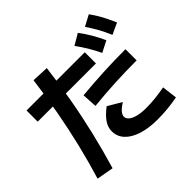

<svg xmlns="http://www.w3.org/2000/svg" viewBox="-211 -1100 1422 1422"><g transform="rotate(-45 500.0 -389.5)"><path d="M75 52Q116 -82 149.5 -221Q183 -360 209.5 -504.5Q236 -649 255 -799L388 -793Q371 -648 345 -501Q319 -354 284.5 -209Q250 -64 208 76ZM700 57Q607 57 539 35Q471 13 434 -27Q397 -67 397 -122Q397 -163 422.5 -201Q448 -239 502 -280L609 -217Q573 -195 555 -174Q537 -153 537 -135Q537 -114 557 -97.5Q577 -81 614 -72Q651 -63 700 -63Q747 -63 795 -68Q843 -73 896 -83L911 37Q855 47 805 52Q755 57 700 57ZM60 -560V-677H670V-560ZM438 -458Q556 -469 670.5 -474.5Q785 -480 899 -480V-363Q787 -363 674 -357.5Q561 -352 445 -340ZM758 -582Q732 -636 706 -679Q680 -722 649 -764L735 -815Q768 -772 794.5 -726.5Q821 -681 846 -627ZM906 -623Q882 -679 857.5 -722.5Q833 -766 804 -809L890 -855Q922 -811 947 -764.5Q972 -718 995 -664Z"/></g></svg>

Font: M PLUS 1 Code
Style: Regular
Weight: 400
Designer: Coji Morishita
Foundry: UNDERFOREST DESIGN
Version: Version 1.005